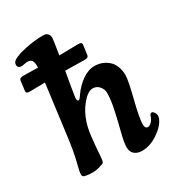

<svg xmlns="http://www.w3.org/2000/svg" viewBox="-197 -814 869 952"><g transform="rotate(-30 237.0 -337.5)"><path d="M48.8 -200.7 87.9 -501.5Q75.2 -501.5 45.4 -500.7Q15.6 -500 2 -500Q-10.3 -500 -15.1 -503.2Q-20 -506.3 -19 -515.1L-12.2 -568.8Q-11.2 -577.6 -5.4 -580.8Q0.5 -584 12.7 -584Q26.4 -584 54.9 -583.3Q83.5 -582.5 95.2 -582.5Q95.7 -610.8 89.4 -621.6Q83 -632.3 68.4 -633.8Q59.6 -634.8 46.6 -631.8Q33.7 -628.9 25.4 -629.4Q6.8 -631.3 6.8 -648.4Q6.8 -662.6 19.3 -671.1Q31.7 -679.7 60.1 -689Q139.2 -710.4 201.2 -708Q214.8 -707.5 222.7 -698.2Q230.5 -689 230.5 -674.8Q230.5 -668.5 216.8 -582Q239.7 -582 274.2 -583Q308.6 -584 323.7 -584Q335.9 -584 341.1 -580.8Q346.2 -577.6 345.2 -568.8L337.9 -515.1Q336.9 -506.3 331.1 -503.2Q325.2 -500 313 -500Q297.9 -500 262.9 -501Q228 -502 204.1 -502Q186 -400.9 180.7 -361.8Q179.7 -354 181.4 -347.7Q183.1 -341.3 187.5 -341.3Q194.8 -341.3 207 -360.8Q233.9 -399.4 269.3 -424.6Q304.7 -449.7 341.3 -449.7Q354.5 -449.7 368.4 -446.8Q382.3 -443.8 397.7 -435.5Q413.1 -427.2 424.8 -414.6Q436.5 -401.9 444.3 -380.9Q452.1 -359.9 452.1 -333Q452.1 -305.2 428 -209.2Q403.8 -113.3 403.8 -78.6Q403.8 -56.6 418.5 -54.7Q427.7 -53.7 439.9 -64.7Q452.1 -75.7 456.5 -90.3Q461.4 -108.4 472.2 -108.4Q478.5 -107.9 484.9 -98.6Q491.2 -89.4 491.2 -78.6Q491.2 -63.5 477.1 -43.2Q462.9 -22.9 439.5 -5.9Q389.6 33.2 336.4 33.2Q311 33.2 294.4 19.8Q277.8 6.3 277.8 -21Q277.8 -46.9 290.8 -97.4Q303.7 -147.9 316.4 -204.8Q329.1 -261.7 329.1 -303.7Q329.1 -323.7 314.7 -340.8Q300.3 -357.9 277.8 -357.9Q250 -357.9 217.3 -319.1Q184.6 -280.3 168 -228Q158.2 -196.8 153.6 -159.4Q148.9 -122.1 142.6 -36.1Q141.6 -21.5 137.9 -15.1Q134.3 -8.8 123 -6.8Q96.2 3.4 71.3 3.4Q45.4 3.4 32.7 0Q22 -1.5 18.1 -5.4Q14.2 -9.3 14.2 -17.6Q14.2 -29.8 19 -47.6Q23.9 -65.4 32.7 -105.2Q41.5 -145 48.8 -200.7Z"/></g></svg>

Font: Cooper* SemiBold
Style: Italic
Weight: 600
Italic angle: -7°
Designer: Owen Earl
Foundry: indestructible type*
Version: Version 0.001